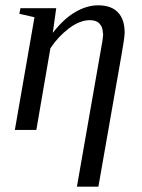

<svg xmlns="http://www.w3.org/2000/svg" viewBox="-20 -491 536 724"><path d="M369 -365H368Q368 -388 356 -401Q344 -415 319 -415Q281 -415 240 -384Q199 -353 170 -309L117 -1H36L110 -426L53 -439L57 -460H192L179 -367Q220 -420 263 -445Q307 -471 350 -471Q400 -471 425 -444Q450 -418 450 -368Q450 -350 438 -283L351 213H270L357 -284Q369 -346 369 -365Z"/></svg>

Font: Libra Serif Modern
Style: Italic
Weight: 400
Italic angle: -12°
Designer: Stefan Peev, Context Ltd
Foundry: Stefan Peev, Context Ltd
Version: Version 1.000